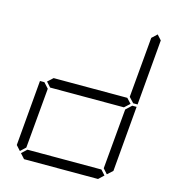

<svg xmlns="http://www.w3.org/2000/svg" viewBox="-135 -1072 1085 1186"><g transform="rotate(15 408.0 -479.0)"><path d="M646 -531 675 -500 641 -469H169L141 -500L175 -531ZM90 -42 62 -73 98 -492H126L129 -489L157 -458L123 -73ZM685 -489 688 -492H716L680 -73L646 -42L618 -73L652 -458ZM726 -958 754 -927 718 -508H690L687 -511L659 -541L693 -927ZM634 -31 601 0H128L100 -31L133 -62H606Z"/></g></svg>

Font: DSEG7 Classic
Style: Light Italic
Weight: 300
Italic angle: -5°
Designer: Keshikan(Twitter:@keshinomi_88pro)
Version: Version 0.46